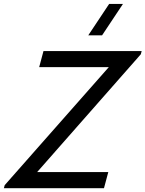

<svg xmlns="http://www.w3.org/2000/svg" viewBox="-100 -988 763 1008"><path d="M435.9 -802.5 545.6 -967.5H473.1L363.4 -802.5ZM-79.6 0H445.9L468.5 -84.5H95L639.2 -703L643.8 -720H128.3L105.7 -635.5H471.2L-75.3 -16Z"/></svg>

Font: Manrope
Style: MediumItalic
Weight: 500
Italic angle: -15°
Designer: Mikhail Sharanda
Foundry: Mikhail Sharanda
Version: Version 4.502;hotconv 1.0.109;makeotfexe 2.5.65596